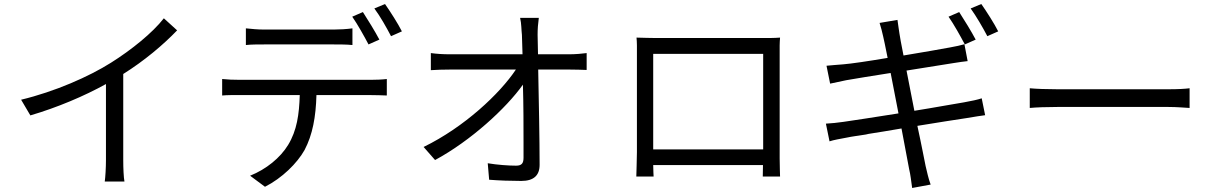

<svg xmlns="http://www.w3.org/2000/svg" viewBox="-20 -872 6040 955"><path d="M861 -721 795 -781C739 -709 634 -624 532 -560C423 -491 252 -416 85 -376L131 -298C264 -337 399 -394 507 -454V-76C507 -38 504 12 501 31H599C595 11 593 -37 593 -76V-504C697 -569 792 -649 861 -721Z M1895 -852 1842 -830C1871 -791 1902 -736 1925 -692L1979 -716C1960 -754 1921 -815 1895 -852ZM1813 -651 1867 -675C1846 -715 1809 -775 1785 -812L1732 -789C1758 -752 1792 -691 1813 -651ZM1295 -651H1640C1669 -651 1704 -651 1733 -648V-731C1704 -727 1668 -725 1640 -725H1294C1262 -725 1232 -728 1203 -731V-648C1230 -651 1262 -651 1295 -651ZM1826 -475H1172C1141 -475 1112 -476 1085 -479V-397C1098 -398 1112 -399 1127 -399H1471C1468 -303 1457 -223 1413 -151C1374 -87 1304 -30 1224 2L1298 57C1383 14 1458 -60 1495 -126C1535 -202 1551 -291 1554 -399H1826C1850 -399 1881 -398 1904 -397V-479C1880 -476 1847 -475 1826 -475Z M2813 -602H2656L2654 -699C2654 -727 2656 -755 2660 -783H2567C2574 -754 2573 -723 2576 -699C2577 -676 2578 -642 2579 -602H2215C2183 -602 2152 -604 2123 -608V-523C2154 -525 2185 -526 2216 -526H2546C2466 -406 2290 -240 2087 -141L2144 -76C2322 -172 2498 -334 2581 -451C2584 -351 2584 -240 2584 -160V-88C2584 -61 2576 -48 2547 -48C2510 -48 2454 -52 2406 -60L2413 22C2462 26 2522 28 2573 28C2634 28 2664 1 2664 -52C2664 -178 2660 -376 2657 -526H2816C2840 -526 2875 -525 2898 -524V-608C2878 -605 2840 -602 2813 -602Z M3145 6H3231C3230 -1 3230 -24 3229 -51H3775C3775 -24 3774 -1 3774 6H3860C3860 -2 3858 -48 3858 -84V-646C3858 -659 3859 -672 3860 -685C3845 -684 3829 -683 3813 -683H3235C3212 -683 3185 -684 3146 -685C3147 -673 3148 -661 3148 -646V-115C3148 -80 3145 -6 3145 6ZM3229 -129V-604H3776V-129Z M4861 -852 4808 -830C4836 -791 4868 -736 4891 -692L4945 -716C4926 -754 4887 -815 4861 -852ZM4779 -651 4833 -675C4812 -715 4775 -775 4751 -812L4698 -789C4724 -752 4758 -691 4779 -651ZM4528 -321 4489 -521 4721 -558C4748 -562 4778 -567 4793 -568L4777 -652C4760 -647 4734 -641 4705 -636C4662 -628 4571 -612 4474 -596C4463 -653 4455 -693 4454 -704C4450 -727 4447 -754 4444 -773L4355 -758C4362 -736 4368 -713 4373 -690C4376 -678 4384 -640 4395 -584C4301 -568 4213 -555 4174 -552C4143 -549 4116 -548 4091 -545L4109 -456C4132 -461 4157 -466 4189 -473C4228 -480 4315 -494 4410 -509L4449 -308C4334 -289 4227 -274 4176 -266C4149 -262 4112 -258 4088 -257L4106 -169C4127 -176 4157 -181 4194 -188C4205 -191 4218 -192 4234 -195L4248 -197C4260 -199 4273 -201 4287 -203L4300 -206C4348 -214 4404 -222 4464 -233C4483 -133 4498 -54 4502 -31C4509 -2 4512 28 4517 63L4609 46C4598 17 4591 -17 4584 -46C4579 -69 4564 -150 4543 -246C4643 -262 4734 -277 4790 -285C4829 -292 4859 -296 4880 -299L4863 -383C4842 -376 4814 -370 4775 -363C4724 -355 4629 -337 4528 -321Z M5102 -433V-335C5133 -338 5185 -340 5241 -340H5790C5835 -340 5877 -336 5897 -335V-433C5874 -430 5840 -428 5789 -428H5241C5185 -428 5133 -430 5102 -433Z"/></svg>

Font: Spoqa Han Sans Neo
Style: Regular
Weight: 400
Designer: [Spoqa Han Sans Neo] Dong-huui Kim ___ Younghwa Kang ___ Yujin Lee ___ [Noto Sans] Ryoko NISHIZUKA ____ (kana & ideograp
Foundry: Spoqa (http://www.spoqa-han-sans.com)
Version: Version 1.100;hotconv 1.0.109;makeotfexe 2.5.65596